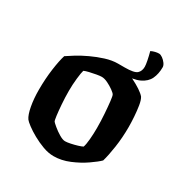

<svg xmlns="http://www.w3.org/2000/svg" viewBox="-151 -742 809 854"><g transform="rotate(30 253.5 -315.0)"><path d="M243 0Q216 0 187.5 -10.5Q159 -21 133 -35.5Q107 -50 88.5 -64Q70 -78 65 -85Q53 -102 46 -140Q39 -178 39 -223Q39 -280 46 -330.5Q53 -381 62 -409Q75 -418 100 -433.5Q125 -449 157 -464Q189 -479 222.5 -489.5Q256 -500 286 -500Q303 -500 327 -492.5Q351 -485 375.5 -473Q400 -461 419.5 -448Q439 -435 448 -424Q456 -411 460 -386Q464 -361 466 -332Q468 -303 468 -279Q468 -225 460.5 -174.5Q453 -124 444 -94Q429 -79 396.5 -56.5Q364 -34 323.5 -17Q283 0 243 0ZM254 -83Q264 -83 281 -86.5Q298 -90 314.5 -95Q331 -100 338 -104Q343 -118 345.5 -146.5Q348 -175 348 -205Q348 -240 345.5 -276Q343 -312 340 -338Q337 -364 334 -369Q331 -375 316.5 -385.5Q302 -396 284.5 -404.5Q267 -413 253 -413Q244 -413 227 -410Q210 -407 193 -403Q176 -399 168 -395Q164 -382 160.5 -350Q157 -318 157 -286Q157 -252 159.5 -218.5Q162 -185 165 -162Q168 -139 171 -135Q174 -131 189.5 -118Q205 -105 223.5 -94Q242 -83 254 -83ZM285 -477V-500H320Q369 -500 382.5 -512.5Q396 -525 396 -547Q396 -557 392 -577.5Q388 -598 382 -620Q392 -625 402.5 -627.5Q413 -630 422 -630Q430 -630 440.5 -622.5Q451 -615 458.5 -604.5Q466 -594 466 -585Q466 -551 454 -525.5Q442 -500 411.5 -485.5Q381 -471 325 -471Q318 -471 306.5 -472.5Q295 -474 285 -477Z"/></g></svg>

Font: Texturina 72pt
Style: Bold
Weight: 700
Designer: Guillermo Torres Carreño
Foundry: Omnibus-Type
Version: Version 1.002; ttfautohint (v1.8.3)